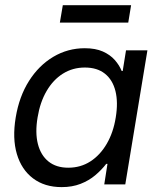

<svg xmlns="http://www.w3.org/2000/svg" viewBox="-20 -728 627 758"><path d="M223.6 10.7Q156.2 10.7 110.6 -23.7Q64.9 -58.1 46.6 -119.9Q28.3 -181.6 42 -264.2Q55.7 -347.2 94.5 -408.4Q133.3 -469.7 190.4 -503.7Q247.6 -537.6 314.5 -537.6Q356.9 -537.6 386 -524.7Q415 -511.7 433.1 -491.2Q451.2 -470.7 460.4 -447.8H464.4L477.5 -529.3H562L474.6 0H391.6L404.3 -81.1H399.4Q380.9 -57.1 356 -36.1Q331.1 -15.1 298.1 -2.2Q265.1 10.7 223.6 10.7ZM249.5 -65.9Q298.3 -65.9 336.9 -90.8Q375.5 -115.7 401.6 -160.6Q427.7 -205.6 437 -264.6Q446.8 -324.2 435.8 -368.4Q424.8 -412.6 394.3 -437Q363.8 -461.4 314.9 -461.4Q267.1 -461.4 228.5 -437.3Q189.9 -413.1 164.1 -368.9Q138.2 -324.7 128.4 -264.6Q118.2 -204.1 129.6 -159.4Q141.1 -114.7 171.6 -90.3Q202.1 -65.9 249.5 -65.9ZM497.6 -707.5 486.3 -638.7H216.3L228 -707.5Z"/></svg>

Font: Inter 24pt
Style: Italic
Weight: 400
Italic angle: -9.3988°
Designer: Rasmus Andersson
Foundry: rsms
Version: Version 4.001;git-66647c0bb